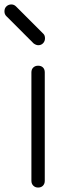

<svg xmlns="http://www.w3.org/2000/svg" viewBox="-31 -842 331 862"><path d="M140 0Q127 0 118.5 -8.5Q110 -17 110 -30V-517Q110 -531 118.5 -539Q127 -547 140 -547Q154 -547 162 -539Q170 -531 170 -517V-30Q170 -17 162 -8.5Q154 0 140 0ZM141 -639Q131 -639 120 -647L-3 -770Q-11 -778 -11 -791Q-11 -805 -2 -813.5Q7 -822 20 -822Q32 -822 41 -813L164 -690Q171 -683 171 -670Q171 -657 162.5 -648Q154 -639 141 -639Z"/></svg>

Font: ComfortaaLight
Style: Regular
Weight: 300
Designer: Johan Aakerlund
Foundry: Johan Aakerlund
Version: Version 3.104; ttfautohint (v1.8.1.43-b0c9)